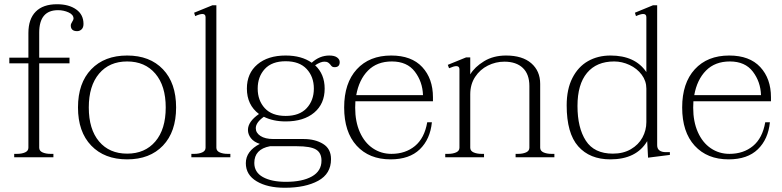

<svg xmlns="http://www.w3.org/2000/svg" viewBox="-20 -742 3689 906"><path d="M374 -629Q374 -612 365 -603.5Q356 -595 344 -595Q314 -595 314 -622Q314 -629 320.5 -639Q327 -649 327 -654Q327 -673 303.5 -683.5Q280 -694 254 -694Q165 -694 165 -588V-470H308V-443H165V-45Q165 -30 180.5 -23Q196 -16 218 -16H232V0H47V-16H60Q83 -16 98.5 -23Q114 -30 114 -45V-443H24V-470H114V-586Q114 -652 148.5 -687Q183 -722 249 -722Q305 -722 339.5 -697.5Q374 -673 374 -629Z M348 -235Q348 -350 410.5 -415Q473 -480 580 -480Q687 -480 749 -415Q811 -350 811 -235Q811 -120 749 -55Q687 10 580 10Q473 10 410.5 -55Q348 -120 348 -235ZM762 -235Q762 -337 713 -394.5Q664 -452 580 -452Q496 -452 447.5 -394.5Q399 -337 399 -235Q399 -132 447.5 -74.5Q496 -17 580 -17Q664 -17 713 -74.5Q762 -132 762 -235Z M883 -16H897Q919 -16 934.5 -23Q950 -30 950 -45V-661Q950 -676 935 -676Q923 -676 901 -666L896 -682L982 -717H1001V-45Q1001 -30 1016.5 -23Q1032 -16 1054 -16H1067V0H883Z M1583 -449Q1583 -425 1559 -425Q1551 -425 1547 -428Q1543 -431 1539 -437Q1533 -444 1527.5 -447.5Q1522 -451 1510 -451Q1493 -451 1467 -434Q1512 -392 1512 -324Q1512 -252 1462.5 -210.5Q1413 -169 1328 -169Q1269 -169 1225 -191Q1187 -164 1187 -137Q1187 -115 1209 -100.5Q1231 -86 1270 -86H1413Q1467 -86 1504.5 -63Q1542 -40 1542 9Q1542 78 1481.5 111Q1421 144 1324 144Q1242 144 1191 113.5Q1140 83 1140 28Q1140 -29 1206 -63Q1178 -72 1164 -90Q1150 -108 1150 -129Q1150 -168 1202 -204Q1145 -247 1145 -324Q1145 -396 1194.5 -438Q1244 -480 1328 -480Q1403 -480 1451 -446Q1488 -480 1534 -480Q1558 -480 1570.5 -471Q1583 -462 1583 -449ZM1461 -324Q1461 -380 1427 -416.5Q1393 -453 1328 -453Q1263 -453 1229.5 -416.5Q1196 -380 1196 -324Q1196 -268 1229.5 -231.5Q1263 -195 1328 -195Q1393 -195 1427 -231.5Q1461 -268 1461 -324ZM1254 -52Q1180 -38 1180 27Q1180 71 1220.5 93.5Q1261 116 1329 116Q1407 116 1452 90.5Q1497 65 1497 16Q1497 -21 1471 -36.5Q1445 -52 1381 -52Z M1657 -264Q1656 -254 1656 -234Q1656 -168 1678 -118.5Q1700 -69 1739 -42.5Q1778 -16 1827 -16Q1893 -16 1938 -53Q1983 -90 1996 -165H2018Q2010 -85 1961 -37.5Q1912 10 1823 10Q1722 10 1663 -54.5Q1604 -119 1604 -235Q1604 -350 1663.5 -415Q1723 -480 1826 -480Q1922 -480 1972.5 -425.5Q2023 -371 2023 -283V-264ZM1661 -293H1976Q1974 -356 1937.5 -404Q1901 -452 1829 -452Q1759 -452 1716.5 -409Q1674 -366 1661 -293Z M2596 -16V0H2413V-16H2425Q2447 -16 2462.5 -23Q2478 -30 2478 -45V-336Q2478 -392 2447 -421.5Q2416 -451 2360 -451Q2319 -451 2282 -432.5Q2245 -414 2222 -379Q2199 -344 2199 -297V-45Q2199 -30 2214.5 -23Q2230 -16 2252 -16H2264V0H2081V-16H2095Q2117 -16 2132.5 -23Q2148 -30 2148 -45V-415Q2148 -430 2133 -430Q2122 -430 2099 -420L2093 -436L2179 -471H2199V-391Q2220 -426 2264 -453Q2308 -480 2368 -480Q2445 -480 2487 -443.5Q2529 -407 2529 -346V-45Q2529 -30 2544.5 -23Q2560 -16 2582 -16Z M2654 -245Q2654 -321 2681 -374Q2708 -427 2754.5 -453.5Q2801 -480 2861 -480Q2977 -480 3030 -402V-661Q3030 -676 3015 -676Q3003 -676 2981 -666L2976 -682L3061 -717H3081V-57Q3081 -40 3092 -32Q3103 -24 3122 -24H3141V-11L3038 2L3034 -76Q2983 10 2860 10Q2763 10 2708.5 -51.5Q2654 -113 2654 -245ZM3030 -166V-324Q3030 -360 3008 -389.5Q2986 -419 2950.5 -435.5Q2915 -452 2878 -452Q2795 -452 2750 -398Q2705 -344 2705 -242Q2705 -139 2744.5 -78Q2784 -17 2872 -17Q2921 -17 2957 -38Q2993 -59 3011.5 -93Q3030 -127 3030 -166Z M3252 -264Q3251 -254 3251 -234Q3251 -168 3273 -118.5Q3295 -69 3334 -42.5Q3373 -16 3422 -16Q3488 -16 3533 -53Q3578 -90 3591 -165H3613Q3605 -85 3556 -37.5Q3507 10 3418 10Q3317 10 3258 -54.5Q3199 -119 3199 -235Q3199 -350 3258.5 -415Q3318 -480 3421 -480Q3517 -480 3567.5 -425.5Q3618 -371 3618 -283V-264ZM3256 -293H3571Q3569 -356 3532.5 -404Q3496 -452 3424 -452Q3354 -452 3311.5 -409Q3269 -366 3256 -293Z"/></svg>

Font: Taviraj ExtraLight
Style: Regular
Weight: 275
Designer: Katatrad Team
Foundry: CadsonDemak
Version: Version 1.001